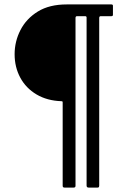

<svg xmlns="http://www.w3.org/2000/svg" viewBox="-20 -762 601 867"><path d="M435 -689Q428 -689 428 -681V76Q428 79 427 82Q426 85 421 85H380Q371 85 371 76V-683Q371 -689 364 -689H328Q321 -689 321 -681V77Q321 85 313 85H271Q263 85 263 77V-300Q263 -305 258 -305Q193 -307 145 -335.5Q97 -364 71.5 -411.5Q46 -459 46 -517Q46 -575 72.5 -626.5Q99 -678 151 -710Q203 -742 281 -742H483Q490 -742 490 -736V-695Q490 -689 483 -689Z"/></svg>

Font: Libre Franklin
Style: Regular
Weight: 400
Designer: Pablo Impallari, Rodrigo Fuenzalida, Nhung Nguyen
Foundry: Impallari Type
Version: Version 3.000